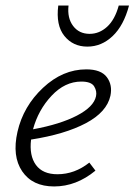

<svg xmlns="http://www.w3.org/2000/svg" viewBox="-20 -668 485 692"><path d="M408 -648H445Q426 -576 386 -538Q346 -500 295 -500Q243 -500 212 -538.5Q181 -577 190 -648H227Q222 -603 243.5 -574.5Q265 -546 303 -546Q338 -546 366 -571.5Q394 -597 408 -648ZM291 -418Q344 -418 365 -390Q386 -362 378 -323Q365 -264 289.5 -224Q214 -184 92 -165Q85 -107 109.5 -73.5Q134 -40 187 -40Q249 -40 302 -82L324 -53Q255 4 175 4Q97 4 60 -50.5Q23 -105 43 -193Q64 -285 135 -351.5Q206 -418 291 -418ZM326 -321Q330 -339 319.5 -356.5Q309 -374 273 -374Q214 -374 166 -323Q118 -272 99 -202Q197 -220 257.5 -251.5Q318 -283 326 -321Z"/></svg>

Font: EauTest Semilight
Style: Italic
Weight: 300
Italic angle: -12°
Designer: Christian Thalmann (Catharsis Fonts)
Version: Version 0.001;PS 000.001;hotconv 1.0.88;makeotf.lib2.5.64775